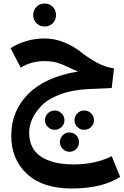

<svg xmlns="http://www.w3.org/2000/svg" viewBox="-20 -704 704 1093"><path d="M169 -618Q169 -646 187.5 -665Q206 -684 234 -684Q262 -684 280.5 -665Q299 -646 299 -618Q299 -591 280.5 -572Q262 -553 234 -553Q206 -553 187.5 -572Q169 -591 169 -618ZM616 185 664 303Q562 369 388 369Q223 369 133.5 286Q44 203 44 69Q44 -72 140.5 -169Q237 -266 424 -297Q403 -305 367 -322.5Q331 -340 302 -348Q273 -356 231 -356Q158 -356 98 -319L40 -430Q129 -485 234 -485Q294 -485 349.5 -461Q405 -437 441 -407.5Q477 -378 528 -349.5Q579 -321 629 -315L616 -203L485 -197Q393 -193 323.5 -167Q254 -141 217.5 -103.5Q181 -66 163.5 -27Q146 12 146 51Q146 142 212.5 187Q279 232 400 232Q522 232 616 185ZM292 -75Q314 -75 330.5 -58.5Q347 -42 347 -20Q347 3 330.5 19Q314 35 292 35Q269 35 252.5 19Q236 3 236 -20Q236 -43 252.5 -59Q269 -75 292 -75ZM404 -20Q404 -42 420 -58.5Q436 -75 459 -75Q482 -75 498.5 -59Q515 -43 515 -20Q515 3 498.5 19Q482 35 459 35Q436 35 420 19Q404 3 404 -20ZM375 160Q353 160 337 143.5Q321 127 321 105Q321 82 337 66Q353 50 375 50Q398 50 414 66Q430 82 430 105Q430 128 414 144Q398 160 375 160Z"/></svg>

Font: FiraGO SemiBold
Style: Regular
Weight: 600
Designer: bBox Type
Foundry: bBox Type GmbH
Version: Version 1.001;PS 001.001;hotconv 1.0.88;makeotf.lib2.5.64775